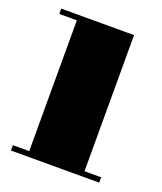

<svg xmlns="http://www.w3.org/2000/svg" viewBox="-97 -541 512 607"><g transform="rotate(20 158.5 -238.0)"><path d="M6 -476H251V-18H307V0H10V-18H65V-458H6Z"/></g></svg>

Font: Abril Fatface
Style: Regular
Weight: 400
Designer: Veronika Burian, Jos Scaglione
Foundry: TypeTogether
Version: Version 1.001